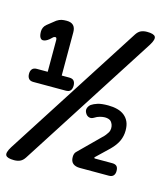

<svg xmlns="http://www.w3.org/2000/svg" viewBox="-122 -868 843 1006"><g transform="rotate(15 300.0 -365.0)"><path d="M50 50Q13 50 5 36.5Q-3 23 18 -11L492 -750Q503 -767 517 -773.5Q531 -780 550 -780Q587 -780 595 -766.5Q603 -753 582 -719L108 20Q97 37 83 43.5Q69 50 50 50ZM394 0Q370 0 356.5 -11Q343 -22 343 -46Q343 -55 345.5 -63Q348 -71 355 -77L465 -186Q475 -195 481.5 -203.5Q488 -212 492 -218.5Q496 -225 497.5 -231.5Q499 -238 499 -243Q499 -255 495.5 -263.5Q492 -272 487 -278Q482 -284 473 -287Q464 -290 453 -290Q441 -290 426 -286Q411 -282 399 -274Q385 -265 372.5 -268.5Q360 -272 353 -284Q344 -298 348 -311Q352 -324 363 -333Q376 -342 396.5 -348.5Q417 -355 453 -355Q480 -355 503 -349Q526 -343 542 -330Q558 -317 566.5 -298Q575 -279 575 -251Q575 -221 563 -194.5Q551 -168 524 -141L454 -74Q453 -72 454 -70Q455 -68 458 -68H551Q568 -68 576 -60Q584 -52 584 -34Q584 -18 576 -9Q568 0 551 0ZM42 -372Q25 -372 17 -381.5Q9 -391 9 -408Q9 -424 17 -433.5Q25 -443 42 -443H101V-614Q101 -621 99 -625Q97 -629 94 -629Q92 -629 88 -628Q84 -627 81 -624L67 -611Q57 -603 49 -599.5Q41 -596 34 -596Q24 -596 18 -606.5Q12 -617 12 -639Q12 -650 17 -660.5Q22 -671 31 -678L75 -713Q89 -722 100.5 -724.5Q112 -727 128 -727Q153 -727 165 -714.5Q177 -702 177 -678V-443H218Q236 -443 243.5 -433.5Q251 -424 251 -408Q251 -391 243.5 -381.5Q236 -372 218 -372Z"/></g></svg>

Font: Maple Mono
Style: Bold
Weight: 700
Monospace: yes
Designer: subframe7536
Version: Version 7.200